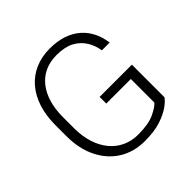

<svg xmlns="http://www.w3.org/2000/svg" viewBox="-186 -884 1056 1056"><g transform="rotate(-45 342.0 -356.0)"><path d="M352.5 -338.4V-286.6H543.5V-103.5C533.2 -91.3 513.2 -77.6 483.4 -63.5C453.1 -48.8 410.6 -41.5 356.4 -41.5C221.2 -41.5 131.3 -150.4 131.3 -315.4V-402.3C131.3 -562 209 -668.9 346.7 -668.9C389.6 -668.9 424.8 -661.6 451.7 -647.5C505.9 -618.2 533.2 -567.4 542.5 -510.7H603C587.4 -630.9 504.9 -720.7 346.7 -720.7C177.2 -720.7 70.8 -596.7 70.8 -401.4V-315.4C70.8 -249 83 -191.4 107.4 -143.1C155.8 -45.4 244.6 9.8 356.4 9.8C406.2 9.8 447.8 4.4 481.4 -6.8C548.3 -28.3 587.4 -61.5 603.5 -85V-338.4Z"/></g></svg>

Font: Vazirmatn ExtraLight
Style: Regular
Weight: 200
Designer: Saber Rastikerdar
Foundry: Saber Rastikerdar
Version: Version 33.003